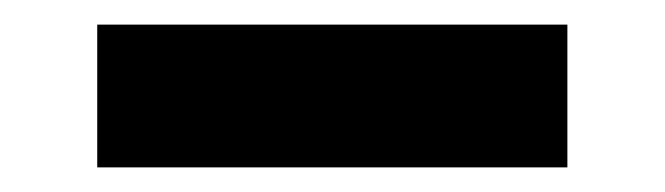

<svg xmlns="http://www.w3.org/2000/svg" viewBox="-20 -764 540 156"><path d="M59 -744H441V-628H59Z"/></svg>

Font: Roboto Serif 20pt ExtraBold
Style: Regular
Weight: 800
Version: Version 1.008